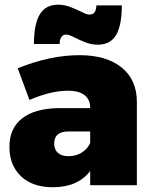

<svg xmlns="http://www.w3.org/2000/svg" viewBox="-20 -786 647 815"><path d="M261.2 -639.2Q234.4 -639.2 232.9 -599.1H124Q124 -683.1 148.7 -724.6Q173.3 -766.1 227.1 -766.1Q253.4 -766.1 280.5 -755.6Q307.6 -745.1 328.1 -734.6Q348.6 -724.1 358.9 -724.1Q374.5 -724.1 381.3 -733.6Q388.2 -743.2 389.2 -763.2H497.1Q497.1 -678.2 472.7 -637.2Q448.2 -596.2 394 -596.2Q367.7 -596.2 340.8 -606.9Q314 -617.7 293.2 -628.4Q272.5 -639.2 261.2 -639.2ZM316.9 -551.8Q431.6 -551.8 496.3 -499.5Q561 -447.3 561 -353V0H362.8V-60.1Q310.5 8.8 204.1 8.8Q118.2 8.8 69.1 -37.8Q20 -84.5 20 -162.1Q20 -241.2 73.7 -283.4Q127.4 -325.7 230 -327.1H362.8V-329.1Q362.8 -363.3 338.9 -382.1Q314.9 -400.9 269 -400.9Q195.8 -400.9 105 -361.8L55.2 -496.1Q191.9 -551.8 316.9 -551.8ZM271 -123Q301.8 -123 326.7 -138.2Q351.6 -153.3 362.8 -179.2V-228H271Q210 -228 210 -176.8Q210 -150.9 225.8 -137Q241.7 -123 271 -123Z"/></svg>

Font: Montserrat arm ExtraBold
Style: Regular
Weight: 800
Designer: Julieta Ulanovsky
Foundry: Julieta Ulanovsky
Version: Version 6.000;PS 006.000;hotconv 1.0.88;makeotf.lib2.5.64775